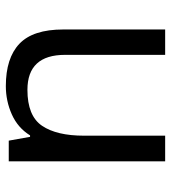

<svg xmlns="http://www.w3.org/2000/svg" viewBox="16 -602 586 658"><g transform="rotate(-90 309.0 -273.0)"><path d="M343 -546Q439 -546 488 -499.5Q537 -453 537 -349V0H450V-343Q450 -472 330 -472Q241 -472 207 -422Q173 -372 173 -278V0H85V-536H156L169 -463H174Q200 -505 246 -525.5Q292 -546 343 -546Z"/></g></svg>

Font: Noto Sans Multani
Style: Regular
Weight: 400
Designer: Monotype Design Team
Foundry: Monotype Imaging Inc.
Version: Version 2.002; ttfautohint (v1.8.4.7-5d5b)